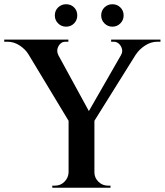

<svg xmlns="http://www.w3.org/2000/svg" viewBox="-44 -887 778 907"><path d="M192 -699 394 -329 285 -308 49 -699ZM402 -322V0H280V-322ZM569 -699H641L393 -302L347 -312ZM528 -628Q536 -642 532 -656.5Q528 -671 517.5 -680.5Q507 -690 493 -690Q493 -690 487 -690Q481 -690 481 -690V-700H714V-690H700Q669 -690 641.5 -672Q614 -654 599 -631ZM231 -628 90 -631Q76 -654 49 -672Q22 -690 -10 -690H-24V-700H279V-690Q279 -690 272.5 -690Q266 -690 266 -690Q244 -690 232.5 -669.5Q221 -649 231 -628ZM283 -73V0H203V-10Q203 -10 209 -10Q215 -10 216 -10Q242 -10 260.5 -28.5Q279 -47 280 -73ZM399 -73H402Q402 -47 421 -28.5Q440 -10 466 -10Q466 -10 472 -10Q478 -10 478 -10V0H399ZM268 -761Q246 -761 230.5 -776.5Q215 -792 215 -814Q215 -837 230.5 -852Q246 -867 268 -867Q291 -867 306 -852Q321 -837 321 -814Q321 -792 306 -776.5Q291 -761 268 -761ZM487 -761Q465 -761 449.5 -776.5Q434 -792 434 -814Q434 -837 449.5 -852Q465 -867 487 -867Q509 -867 524.5 -852Q540 -837 540 -814Q540 -792 524.5 -776.5Q509 -761 487 -761Z"/></svg>

Font: Cinzel SemiBold
Style: Regular
Weight: 600
Designer: Natanael Gama
Version: Version 2.000